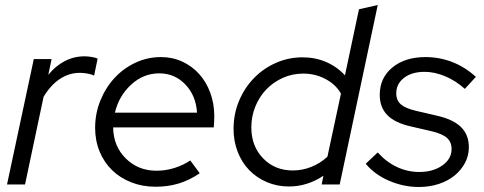

<svg xmlns="http://www.w3.org/2000/svg" viewBox="-20 -737 1932 767"><path d="M8 0 115 -501H186L173 -438Q201 -473 238 -492.5Q275 -512 317 -512Q331 -512 346 -509.5Q361 -507 370 -503L356 -435Q346 -440 330 -443Q314 -446 299 -446Q256 -446 219 -421.5Q182 -397 154 -350L80 0Z M778 -45Q737 -17 694 -4Q651 9 602 9Q549 9 504.5 -8.5Q460 -26 428 -57Q396 -88 378 -131.5Q360 -175 360 -226Q360 -284 381 -335.5Q402 -387 437.5 -425.5Q473 -464 521 -486.5Q569 -509 623 -509Q669 -509 708 -491Q747 -473 775.5 -441.5Q804 -410 820 -366.5Q836 -323 836 -273Q836 -263 835.5 -253.5Q835 -244 834 -228H432Q433 -153 482.5 -104Q532 -55 605 -55Q642 -55 677 -66Q712 -77 740 -96ZM616 -444Q553 -444 504 -399Q455 -354 439 -287H767Q763 -355 720.5 -399.5Q678 -444 616 -444Z M1265 0 1272 -35Q1241 -14 1206 -3Q1171 8 1134 8Q1087 8 1046 -9.5Q1005 -27 975.5 -57.5Q946 -88 929.5 -130.5Q913 -173 913 -222Q913 -281 934.5 -333Q956 -385 993.5 -424Q1031 -463 1081.5 -485.5Q1132 -508 1189 -508Q1240 -508 1283.5 -489Q1327 -470 1358 -436L1414 -700L1489 -717L1337 0ZM984 -228Q984 -153 1031 -104.5Q1078 -56 1150 -56Q1188 -56 1224 -70.5Q1260 -85 1288 -111L1342 -363Q1322 -399 1281 -421Q1240 -443 1191 -443Q1148 -443 1110 -426Q1072 -409 1044 -380Q1016 -351 1000 -311.5Q984 -272 984 -228Z M1441 -83 1489 -128Q1523 -90 1565.5 -70Q1608 -50 1655 -50Q1710 -50 1747 -76Q1784 -102 1784 -142Q1784 -170 1765 -186.5Q1746 -203 1703 -213L1621 -232Q1558 -246 1527.5 -277Q1497 -308 1497 -358Q1497 -426 1547.5 -467.5Q1598 -509 1680 -509Q1735 -509 1786 -489.5Q1837 -470 1881 -430L1837 -382Q1800 -415 1758 -432.5Q1716 -450 1676 -450Q1625 -450 1594 -426Q1563 -402 1563 -364Q1563 -336 1581.5 -320Q1600 -304 1643 -294L1725 -275Q1791 -260 1822 -229Q1853 -198 1853 -149Q1853 -115 1837.5 -86Q1822 -57 1795.5 -35.5Q1769 -14 1732.5 -2Q1696 10 1653 10Q1592 10 1534 -15Q1476 -40 1441 -83Z"/></svg>

Font: Red Hat Display
Style: Italic
Weight: 400
Italic angle: -12°
Designer: Pentagram / MCKL
Foundry: Pentagram / MCKL
Version: Version 1.003; Red Hat Display Italic